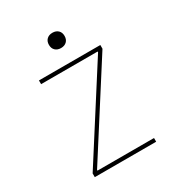

<svg xmlns="http://www.w3.org/2000/svg" viewBox="-164 -788 828 894"><g transform="rotate(-30 250.0 -340.5)"><path d="M85 0V-20L389 -496V-500H85V-520H415V-500L111 -24V-20H415V0ZM250 -599Q231 -599 219.5 -610Q208 -621 208 -640Q208 -659 219.5 -670Q231 -681 250 -681Q269 -681 280.5 -670Q292 -659 292 -640Q292 -621 280.5 -610Q269 -599 250 -599Z"/></g></svg>

Font: M PLUS 1 Code Thin
Style: Regular
Weight: 250
Designer: Coji Morishita
Foundry: UNDERFOREST DESIGN
Version: Version 1.002